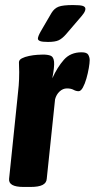

<svg xmlns="http://www.w3.org/2000/svg" viewBox="-20 -738 375 760"><path d="M73 2Q13 2 16 -30L49 -349Q52 -375 54 -399Q56 -423 56 -453Q56 -462 55.5 -471Q55 -480 55 -491Q55 -501 66.5 -507Q78 -513 95 -516.5Q112 -520 127.5 -521Q143 -522 150 -522Q169 -522 180.5 -517.5Q192 -513 194 -493.5Q196 -474 187 -428Q207 -472 233 -501.5Q259 -531 303 -531Q324 -531 329.5 -521Q335 -511 335 -500Q335 -489 331.5 -468.5Q328 -448 322 -427Q316 -406 308 -391.5Q300 -377 291 -377Q281 -377 271 -382.5Q261 -388 245 -388Q229 -388 216 -376Q203 -364 198 -345L165 -30Q164 -14 148.5 -6Q133 2 101 2ZM170 -572Q147 -572 138.5 -575.5Q130 -579 130 -585Q130 -594 142 -615L184 -687Q195 -705 212 -711.5Q229 -718 269 -718Q298 -718 308 -714.5Q318 -711 318 -703Q318 -695 311.5 -685.5Q305 -676 295 -665L241 -602Q226 -585 212 -578.5Q198 -572 170 -572Z"/></svg>

Font: Asap Condensed
Style: Bold Italic
Weight: 700
Width: 3
Italic angle: -6°
Designer: Pablo Cosgaya
Foundry: Omnibus-Type
Version: Version 3.001; ttfautohint (v1.8.4.7-5d5b)